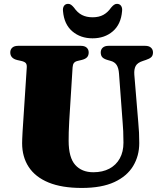

<svg xmlns="http://www.w3.org/2000/svg" viewBox="-20 -932 806 972"><path d="M601 -310 582.5 -559Q580.5 -587.5 570.5 -603Q560.5 -618.5 539.5 -624L525.5 -628Q506 -633.5 498 -642.2Q490 -651 490 -666.5Q490 -681.5 500.2 -690.8Q510.5 -700 529 -700H715Q734 -700 744.2 -690.8Q754.5 -681.5 754.5 -666.5Q754.5 -651 745.8 -642.8Q737 -634.5 718.5 -628.5L705 -624Q676 -615 667 -598.2Q658 -581.5 660 -554L680 -312.5Q682.5 -286 683.8 -260.5Q685 -235 685 -207.5Q685 -143 654 -91.5Q623 -40 558.8 -10.2Q494.5 19.5 394 19.5Q293 19.5 226 -8Q159 -35.5 125.5 -86.5Q92 -137.5 92 -207Q92 -215.5 92.5 -228.5Q93 -241.5 94.2 -264Q95.5 -286.5 98 -322.5L115.5 -590.5Q116.5 -605 110.8 -612.2Q105 -619.5 87.5 -623.5L67.5 -628Q32 -636.5 32 -666.5Q32 -681.5 42.2 -690.8Q52.5 -700 71.5 -700H389.5Q408.5 -700 418.8 -690.8Q429 -681.5 429 -666.5Q429 -651 420.5 -642Q412 -633 393.5 -628.5L372.5 -623.5Q360 -620.5 354.2 -613Q348.5 -605.5 347.5 -591L330.5 -319.5Q328.5 -289 328 -263Q327.5 -237 327.5 -219.5Q327.5 -134.5 360.8 -97.2Q394 -60 452.5 -60Q499.5 -60 533.8 -78.2Q568 -96.5 586.5 -130Q605 -163.5 605 -210Q605 -245.5 603.8 -267.8Q602.5 -290 601 -310ZM448.5 -844.5Q481 -844.5 503.2 -856.8Q525.5 -869 542.5 -893.5Q550 -902.5 557 -907.5Q564 -912.5 572 -912.5Q586 -912.5 593 -902.2Q600 -892 598 -875.5Q592.5 -809 551.2 -773.5Q510 -738 448.5 -738Q387.5 -738 346 -773.5Q304.5 -809 299 -875.5Q297 -892 304 -902.2Q311 -912.5 325 -912.5Q333.5 -912.5 340.2 -907.5Q347 -902.5 354.5 -893.5Q372.5 -867.5 395.2 -856Q418 -844.5 448.5 -844.5Z"/></svg>

Font: Fraunces Black
Style: Regular
Weight: 900
Version: Version 1.000;[b76b70a41]